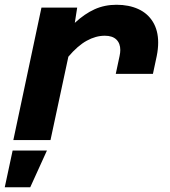

<svg xmlns="http://www.w3.org/2000/svg" viewBox="-42 -588 712 806"><path d="M463 -378Q463 -406 446.5 -422Q430 -438 398 -438Q360 -438 322 -417Q284 -396 245 -350L170 0H14L132 -556H282L272 -492Q313 -530 355 -549Q397 -568 447 -568Q499 -568 538.5 -550Q578 -532 600 -496Q622 -460 622 -409Q622 -383 616 -353L600 -278H444L460 -353Q463 -367 463 -378ZM11 44H155L85 198H-22Z"/></svg>

Font: Azeret Mono
Style: Bold Italic
Weight: 700
Italic angle: -12°
Designer: Martin Vácha
Foundry: Displaay
Version: Version 1.000; Glyphs 3.0.3, build 3074